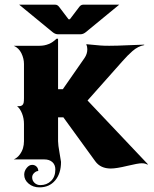

<svg xmlns="http://www.w3.org/2000/svg" viewBox="-20 -685 660 825"><path d="M39.1 0Q54.2 -6.6 64.5 -20.4Q74.7 -34.2 78.9 -48.7Q83 -63.2 83 -78.1V-152.3Q83 -176.3 74.7 -197.3Q66.4 -218.3 53.5 -228.5Q62.7 -228.5 67.3 -229.2Q71.8 -230 76 -233.4Q80.3 -236.8 81.7 -243.9Q83 -251 83 -263.7V-410.2Q83 -433.3 72 -456.1Q61 -478.8 39.1 -488.3H149.7Q192.6 -488.3 222.7 -518.6H229.5V-301.8H250L343 -435.5Q355.2 -453.1 355.2 -473.4Q355.2 -484.9 350.6 -495.1Q364.5 -494.1 381 -492.3Q397.5 -490.5 412.5 -489.4Q427.5 -488.3 449.2 -488.3Q481.9 -488.3 532.1 -490.7Q582.3 -493.2 599.6 -493.2V-491.2Q586.2 -488.8 573.9 -482.5Q561.5 -476.3 548.8 -465.2Q536.1 -454.1 528 -445.6Q519.8 -437 505.6 -421.4L356.2 -253.2L615.2 20.5L613.3 22.5Q605.2 16.6 588.9 16.6Q573.2 16.6 526.7 27.8Q480.2 39.1 456.1 39.1Q412.1 39.1 389.6 8.3L252.4 -180.7H229.5V-78.1Q229.5 -63 235.8 -28.1Q242.2 6.8 242.2 10.7Q242.2 60.5 217 90.3Q191.9 120.1 149.4 120.1Q122.3 120.1 103.1 104.1Q84 88.1 84 65.4Q84 49.8 94.6 36.6Q105.2 23.4 118.2 23.4Q129.6 23.4 137.1 31Q144.5 38.6 144.5 49.8Q135.7 49.8 127 58Q118.2 66.2 118.2 77.1Q118.2 91.1 128.4 100.7Q138.7 110.4 153.3 110.4Q180.9 110.4 199.3 92.5Q217.8 74.7 217.8 43Q217.8 23.2 205 11.6Q192.1 0 170.9 0ZM62.5 -664.8H217.8Q227.1 -664.8 234.4 -655L274.4 -602.3H280.3L320.3 -655Q327.6 -664.8 336.9 -664.8H492.2L349.6 -547.6Q337.9 -537.8 326.2 -537.8H228.5Q216.8 -537.8 205.1 -547.6Z"/></svg>

Font: Agreloy
Style: Medium
Weight: 400
Designer: gluk
Foundry: gluk
Version: Version 0.27